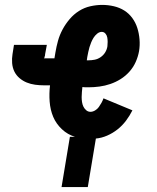

<svg xmlns="http://www.w3.org/2000/svg" viewBox="-20 -558 640 783"><path d="M231 205 265 0H286Q256 -9 232.5 -31Q209 -53 197 -81.5Q185 -110 182.5 -143.5Q180 -177 184 -210H160Q141 -210 123 -212.5Q105 -215 89 -221.5Q73 -228 59.5 -239.5Q46 -251 38.5 -266.5Q31 -282 29.5 -300.5Q28 -319 31 -337L37 -375H171L164 -337Q164 -334 163.5 -331.5Q163 -329 162 -327Q162 -326 161.5 -325Q161 -324 161 -323Q161 -323 161 -322.5Q161 -322 161 -322Q161 -322 161 -321.5Q161 -321 160 -321Q160 -321 160 -321Q160 -321 160 -321Q160 -321 159.5 -321Q159 -321 159 -321Q159 -320 159.5 -320Q160 -320 160 -320H202L206 -344Q210 -368 216.5 -391.5Q223 -415 235 -437.5Q247 -460 264 -480Q281 -500 302.5 -513.5Q324 -527 348.5 -532.5Q373 -538 397 -538Q421 -538 444.5 -532.5Q468 -527 487 -515Q506 -503 519.5 -484.5Q533 -466 540 -444Q547 -422 549 -397.5Q551 -373 547 -349Q543 -327 533.5 -305.5Q524 -284 508 -266Q492 -248 472 -235.5Q452 -223 430 -215.5Q408 -208 385.5 -205Q363 -202 341 -202Q335 -202 328.5 -202Q322 -202 316 -203Q315 -193 314 -182.5Q313 -172 313 -162Q313 -152 314.5 -142Q316 -132 320 -123.5Q324 -115 331.5 -108.5Q339 -102 349 -102Q358 -102 367.5 -107.5Q377 -113 383 -121.5Q389 -130 394 -139Q399 -148 402 -157L520 -108Q509 -86 494 -66Q479 -46 459.5 -30.5Q440 -15 417 -5Q394 5 371 7L338 205ZM341 -312Q353 -312 366 -314.5Q379 -317 390.5 -325Q402 -333 409 -344.5Q416 -356 418 -369Q419 -378 419 -387Q419 -396 417.5 -405Q416 -414 410 -421Q404 -428 395 -428Q385 -428 376 -420.5Q367 -413 361.5 -404Q356 -395 352 -385.5Q348 -376 345 -366Q342 -356 340 -346Q338 -336 336 -326L334 -312Q336 -312 337.5 -312Q339 -312 341 -312Z"/></svg>

Font: Iosevka Curly Slab XBdEx
Style: Italic
Weight: 800
Width: 7
Italic angle: -9°
Monospace: yes
Designer: Belleve Invis
Foundry: Belleve Invis
Version: Version 11.1.0; ttfautohint (v1.8.3)